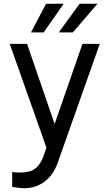

<svg xmlns="http://www.w3.org/2000/svg" viewBox="-20 -776 574 1009"><path d="M207.4 48.3 224.1 0 31.2 -545.5H122.2L267 -124.3L413.4 -545.5H504.3L282.7 81Q260.3 143.8 214 178.4Q167.6 213.1 108 213.1Q100.9 213.1 87.5 211.8Q74.2 210.6 61.6 209Q49 207.4 44 206V127.8Q47.2 128.9 57.2 129.8Q67.1 130.7 85.2 130.7Q109.4 130.7 131.7 125.5Q154.1 120.4 173.3 102.8Q192.5 85.2 207.4 48.3ZM289.1 -605.8 398.4 -756.4H492.2L362.9 -605.8ZM142.8 -605.8 221.9 -756 314.6 -756.4 209.5 -605.8Z"/></svg>

Font: Inter UI
Style: Regular
Weight: 400
Designer: Rasmus Andersson
Foundry: rsms
Version: Version 2.2